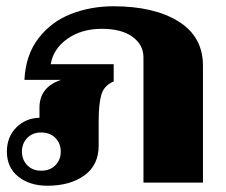

<svg xmlns="http://www.w3.org/2000/svg" viewBox="-20 -583 722 613"><path d="M2 -99Q2 -146 32 -176Q62 -206 106 -207V-239Q106 -305 175 -328H58Q62 -408 103 -461Q144 -514 207 -538.5Q270 -563 342 -563Q472 -563 550 -514.5Q628 -466 628 -373V0H438V-400Q438 -440 403 -465.5Q368 -491 305 -491Q240 -491 195 -459Q150 -427 142 -378H343V-323Q312 -310 303.5 -280.5Q295 -251 295 -196V-118Q295 -56 249.5 -23Q204 10 131 10Q75 10 38.5 -19Q2 -48 2 -99ZM174 -99Q174 -125 157 -142.5Q140 -160 111 -160Q84 -160 67 -142.5Q50 -125 50 -99Q50 -73 67 -55.5Q84 -38 111 -38Q140 -38 157 -55.5Q174 -73 174 -99Z"/></svg>

Font: Taviraj ExtraBold
Style: Regular
Weight: 800
Designer: Katatrad Team
Foundry: CadsonDemak
Version: Version 1.001